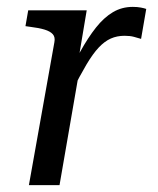

<svg xmlns="http://www.w3.org/2000/svg" viewBox="-20 -538 460 558"><path d="M64 0H153L216 -364L208 -365L232 -508H62L54 -462L68 -460Q93 -457 109.5 -452Q126 -447 133.5 -438.5Q141 -430 138 -415ZM405 -512Q400 -514 389.5 -516Q379 -518 366 -518Q334 -518 308 -502.5Q282 -487 259 -458Q236 -429 213 -387.5Q190 -346 165 -293L188 -270Q212 -318 231 -350Q250 -382 267 -400Q284 -418 302 -426Q320 -434 342 -434Q358 -434 369 -431Q380 -428 390 -425Z"/></svg>

Font: Roboto Serif 20pt
Style: Italic
Weight: 400
Italic angle: -10°
Designer: Greg Gazdowicz
Foundry: Commercial Type
Version: Version 1.008